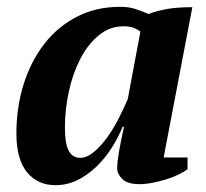

<svg xmlns="http://www.w3.org/2000/svg" viewBox="-20 -530 603 562"><path d="M215 -68Q234 -68 254.5 -85Q275 -102 293.5 -127.5Q312 -153 327.5 -183.5Q343 -214 354 -240L391 -438Q379 -446 368.5 -449.5Q358 -453 341 -453Q301 -453 269 -426.5Q237 -400 215 -357.5Q193 -315 181.5 -262Q170 -209 170 -156Q170 -110 181 -89Q192 -68 215 -68ZM339 -159Q326 -127 306.5 -96.5Q287 -66 262 -42Q237 -18 207 -3Q177 12 142 12Q90 12 59 -26Q28 -64 28 -139Q28 -217 49.5 -284.5Q71 -352 110.5 -402.5Q150 -453 206 -481.5Q262 -510 331 -510Q357 -510 375.5 -504Q394 -498 415 -489Q441 -499 471 -504Q501 -509 543 -509L459 -69H529V-35Q519 -27 502.5 -19Q486 -11 466.5 -5Q447 1 426.5 5Q406 9 388 9Q353 9 338 -6Q323 -21 323 -37Q323 -55 328 -84.5Q333 -114 343 -159Z"/></svg>

Font: PT Serif
Style: Bold Italic
Weight: 700
Italic angle: -12°
Designer: A.Korolkova, O.Umpeleva, V.Yefimov
Foundry: ParaType Ltd
Version: Version 1.000W OFL